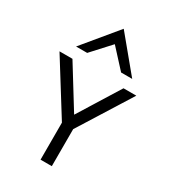

<svg xmlns="http://www.w3.org/2000/svg" viewBox="-209 -974 956 1078"><g transform="rotate(30 269.5 -435.0)"><path d="M86 -650H158L268 -770L378 -650H450L268 -870ZM517 -580H434L268 -313L103 -580H19L231 -240V0H304V-240Z"/></g></svg>

Font: Charger
Style: Regular
Weight: 400
Designer: Jasper
Foundry: Cannot Into Space Fonts
Version: Version 0.98